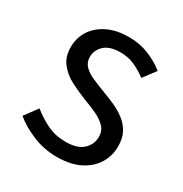

<svg xmlns="http://www.w3.org/2000/svg" viewBox="-138 -663 745 782"><g transform="rotate(30 234.0 -272.0)"><path d="M234.1 13.4Q176.6 13.4 123.3 -8.3Q70 -30 31.5 -61.7L76.4 -122.7Q111.7 -94.3 150 -76.1Q188.2 -57.8 236.9 -57.8Q290.8 -57.8 317.4 -82.6Q344.1 -107.5 344.1 -143.1Q344.1 -171.1 325.7 -189.8Q307.2 -208.5 278.5 -221.7Q249.7 -235 219.5 -246Q181.9 -260.6 145.6 -279.1Q109.4 -297.7 85.5 -327.5Q61.7 -357.2 61.7 -403Q61.7 -446.6 84 -481.3Q106.3 -516 148.2 -536.4Q190.1 -556.8 248.8 -556.8Q299.3 -556.8 342.6 -538.8Q385.9 -520.9 417 -495.4L373.4 -437.5Q345.4 -458.3 315.6 -471.9Q285.8 -485.5 249.9 -485.5Q198.2 -485.5 173.6 -462.2Q149 -438.9 149 -407.3Q149 -381.8 165.4 -365Q181.7 -348.2 208.8 -336.5Q236 -324.7 266.2 -313.1Q296.2 -301.9 325.5 -289Q354.7 -276.1 378.5 -257.9Q402.4 -239.8 416.9 -213.5Q431.4 -187.2 431.4 -148.2Q431.4 -104.1 408.7 -67.1Q386 -30.1 342.3 -8.4Q298.7 13.4 234.1 13.4Z"/></g></svg>

Font: Shanggu Sans SC VF
Style: Regular
Weight: 250
Designer: GuiWonder
Version: Version 1.021